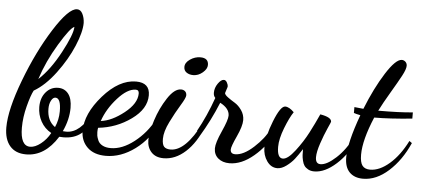

<svg xmlns="http://www.w3.org/2000/svg" viewBox="-63 -827 2245 1014"><g transform="rotate(5 1059.5 -320.5)"><path d="M-11 -60Q-11 -154 49 -312.5Q109 -471 186 -592.5Q263 -714 307 -714Q326 -714 336.5 -693Q347 -672 348 -645Q348 -597 316.5 -522Q285 -447 230 -373.5Q175 -300 116 -266Q102 -240 86.5 -180.5Q71 -121 71 -66Q71 31 123 31Q149 31 179 7.5Q209 -16 228 -51Q192 -71 172.5 -106.5Q153 -142 153 -183Q153 -231 179 -261.5Q205 -292 244 -292Q278 -292 298 -266.5Q318 -241 318 -192Q318 -130 288 -66Q291 -66 296.5 -65.5Q302 -65 306 -65Q381 -65 435 -176L450 -155Q423 -93 386.5 -63.5Q350 -34 293 -34Q279 -34 272 -35Q204 73 105 73Q49 73 19 38Q-11 3 -11 -60ZM135 -329Q195 -384 247.5 -482Q300 -580 301 -620Q279 -612 222.5 -518.5Q166 -425 135 -329ZM202 -178Q202 -114 245 -84Q263 -124 263 -169Q263 -239 234 -239Q221 -239 211.5 -221Q202 -203 202 -178Z M392 -77Q392 -168 476.5 -264.5Q561 -361 651 -361Q724 -361 724 -294Q724 -222 646 -166Q568 -110 472 -100Q470 -90 470 -77Q470 -67 471.5 -58Q473 -49 479.5 -33.5Q486 -18 503.5 -8.5Q521 1 547 1Q608 1 671.5 -48.5Q735 -98 774 -172L794 -156Q754 -66 679.5 -11Q605 44 525 44Q462 44 427 10Q392 -24 392 -77ZM483 -137Q541 -144 605.5 -195Q670 -246 670 -299Q670 -318 653 -318Q609 -318 557 -260Q505 -202 483 -137Z M742 -59Q742 -99 763 -164.5Q784 -230 820 -285Q856 -340 891 -340Q904 -340 912.5 -332.5Q921 -325 921 -311Q921 -298 895.5 -256.5Q870 -215 844 -162.5Q818 -110 818 -72Q818 -41 829 -30Q840 -19 863 -19Q942 -19 1020 -172L1035 -156Q1000 -68 946 -19Q892 30 830 30Q788 30 765 5Q742 -20 742 -59ZM898 -460Q898 -483 923.5 -500.5Q949 -518 978 -518Q1021 -518 1021 -481Q1021 -460 998 -440.5Q975 -421 948 -421Q927 -421 912.5 -431Q898 -441 898 -460Z M994 -130Q1040 -212 1075 -311Q1065 -321 1065 -338Q1065 -364 1081 -387Q1097 -410 1112 -410Q1122 -410 1128.5 -398Q1135 -386 1135 -378Q1135 -374 1129.5 -358.5Q1124 -343 1124 -341Q1125 -332 1142 -319.5Q1159 -307 1179 -295Q1199 -283 1215.5 -259.5Q1232 -236 1232 -207Q1232 -175 1206 -119Q1180 -63 1180 -47Q1180 -24 1205 -24Q1249 -24 1303 -73.5Q1357 -123 1379 -171L1403 -153Q1372 -83 1307.5 -28.5Q1243 26 1179 26Q1142 26 1119 6.5Q1096 -13 1096 -46Q1096 -75 1124.5 -138Q1153 -201 1153 -224Q1153 -262 1103 -288Q1064 -192 1009 -101Z M1356 -74Q1356 -131 1389 -214.5Q1422 -298 1447 -298Q1468 -298 1494 -272Q1473 -241 1450.5 -183Q1428 -125 1428 -83Q1428 -23 1458 -23Q1484 -23 1522 -72.5Q1560 -122 1586.5 -173Q1613 -224 1635 -273Q1695 -263 1695 -239Q1695 -237 1679 -201.5Q1663 -166 1647.5 -120Q1632 -74 1632 -46Q1632 -11 1658 -11Q1658 -11 1659 -11Q1692 -11 1740.5 -55.5Q1789 -100 1824 -171L1839 -159Q1805 -78 1745 -24Q1685 30 1629 30Q1610 30 1596.5 22.5Q1583 15 1576 5Q1569 -5 1565 -22Q1561 -39 1560.5 -51Q1560 -63 1560 -82Q1538 -48 1522 -27.5Q1506 -7 1481 11.5Q1456 30 1433 30Q1400 30 1378 -1Q1356 -32 1356 -74Z M1791 -59Q1791 -137 1846 -287Q1820 -292 1811 -296V-327Q1835 -324 1859 -322Q1904 -435 1955.5 -516Q2007 -597 2039 -597Q2050 -597 2058.5 -589Q2067 -581 2067 -568Q2067 -550 2048 -514.5Q2029 -479 1994 -420Q1959 -361 1938 -319Q2053 -319 2121 -326V-293Q2002 -281 1920 -281Q1868 -158 1868 -80Q1868 -39 1881 -22Q1894 -5 1922 -5Q1972 -5 2024.5 -50.5Q2077 -96 2116 -174L2130 -164Q2089 -71 2024 -12.5Q1959 46 1889 46Q1843 46 1817 19.5Q1791 -7 1791 -59Z"/></g></svg>

Font: TypoPRO Dancing Script
Style: Bold
Weight: 700
Designer: Pablo Impallari
Foundry: Pablo Impallari. www.impallari.com Igino Marini. www.ikern.com
Version: Version 1.002